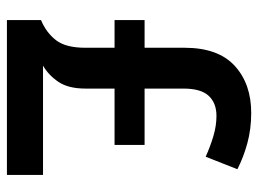

<svg xmlns="http://www.w3.org/2000/svg" viewBox="-118 -646 764 569"><g transform="rotate(90 264.5 -362.0)"><path d="M315 -724Q363 -724 405 -712.5Q447 -701 482 -683L445 -589Q414 -603 383.5 -612Q353 -621 324 -621Q286 -621 264.5 -598Q243 -575 243 -523V-408H410V-319H243V-233Q243 -182 223 -152.5Q203 -123 175 -107H499V0H40V-101Q78 -117 100 -146Q122 -175 122 -232V-319H40V-408H122V-526Q122 -626 175.5 -675Q229 -724 315 -724Z"/></g></svg>

Font: Noto Sans SemiCondensed SemiBold
Style: Regular
Weight: 600
Width: 4
Designer: Monotype Design Team
Foundry: Monotype Imaging Inc.
Version: Version 2.013; ttfautohint (v1.8.4.7-5d5b)